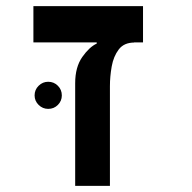

<svg xmlns="http://www.w3.org/2000/svg" viewBox="-20 -606 626 626"><path d="M446.3 -585.9V-467.8H416L418 -467.3Q384.3 -467.3 367.2 -444.8Q350.1 -422.4 344.2 -389.4Q338.4 -356.4 338.4 -325.2V0H225.1V-334.5Q225.1 -387.2 248.3 -420.2Q271.5 -453.1 295.4 -463.9V-467.8H88.9V-585.9ZM137.2 -251Q119.1 -251 106 -263.9Q92.8 -276.9 92.8 -294.9Q92.8 -313.5 106 -326.4Q119.1 -339.4 137.2 -339.4Q155.8 -339.4 168.7 -326.4Q181.6 -313.5 181.6 -294.9Q181.6 -276.9 168.7 -263.9Q155.8 -251 137.2 -251Z"/></svg>

Font: CaskaydiaCove NF SemiBold
Style: Regular
Weight: 600
Designer: Aaron Bell
Foundry: Saja Typeworks
Version: Version 2111.001; VTT 6.35;Nerd Fonts 3.2.1